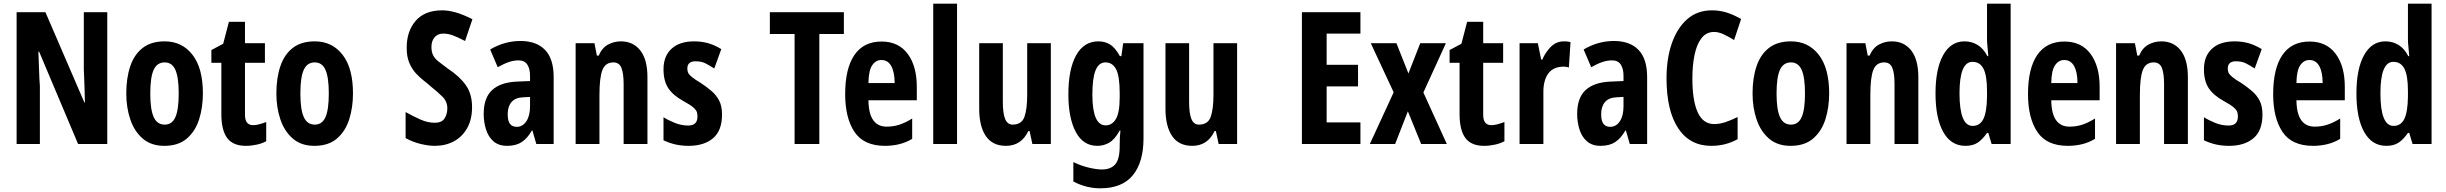

<svg xmlns="http://www.w3.org/2000/svg" viewBox="-20 -780 13251 1040"><path d="M561 0H403L192 -500H188Q191 -431 192 -391Q193 -351 196 -315V0H70V-714H226L437 -225H440Q439 -271 438 -301.5Q437 -332 436 -355.5Q435 -379 434 -405V-714H561Z M1079 -274Q1079 -198 1058.5 -133.5Q1038 -69 992 -29.5Q946 10 870 10Q799 10 753.5 -29Q708 -68 686 -132.5Q664 -197 664 -274Q664 -357 685.5 -421Q707 -485 753 -520.5Q799 -556 872 -556Q966 -556 1022.5 -483.5Q1079 -411 1079 -274ZM794 -273Q794 -187 812.5 -146Q831 -105 872 -105Q912 -105 930 -145.5Q948 -186 948 -274Q948 -361 930 -401.5Q912 -442 872 -442Q831 -442 812.5 -402Q794 -362 794 -273Z M1351 -102Q1366 -102 1383 -106.5Q1400 -111 1422 -119V-15Q1400 -3 1370.5 3.5Q1341 10 1312 10Q1242 10 1210.5 -32.5Q1179 -75 1179 -162V-440H1125V-509L1189 -543L1220 -662H1307V-546H1415V-440H1307V-158Q1307 -102 1351 -102Z M1892 -274Q1892 -198 1871.5 -133.5Q1851 -69 1805 -29.5Q1759 10 1683 10Q1612 10 1566.5 -29Q1521 -68 1499 -132.5Q1477 -197 1477 -274Q1477 -357 1498.5 -421Q1520 -485 1566 -520.5Q1612 -556 1685 -556Q1779 -556 1835.5 -483.5Q1892 -411 1892 -274ZM1607 -273Q1607 -187 1625.5 -146Q1644 -105 1685 -105Q1725 -105 1743 -145.5Q1761 -186 1761 -274Q1761 -361 1743 -401.5Q1725 -442 1685 -442Q1644 -442 1625.5 -402Q1607 -362 1607 -273Z M2537 -200Q2537 -133 2510.5 -86Q2484 -39 2438.5 -14.5Q2393 10 2335 10Q2302 10 2259.5 0Q2217 -10 2177 -32V-173Q2218 -150 2257.5 -132.5Q2297 -115 2335 -115Q2373 -115 2388 -138.5Q2403 -162 2403 -193Q2403 -230 2377 -256Q2351 -282 2313 -312Q2298 -326 2276.5 -342.5Q2255 -359 2233.5 -382Q2212 -405 2197.5 -438.5Q2183 -472 2183 -519Q2182 -609 2231 -666.5Q2280 -724 2375 -724Q2409 -724 2448 -713Q2487 -702 2539 -676L2499 -558Q2457 -580 2431.5 -589Q2406 -598 2380 -598Q2351 -598 2334 -578Q2317 -558 2317 -526Q2317 -499 2326 -481Q2335 -463 2355 -447Q2375 -431 2405 -409Q2469 -367 2503 -319Q2537 -271 2537 -200Z M2799 -558Q2886 -558 2932.5 -509.5Q2979 -461 2979 -363V0H2885L2864 -73H2861Q2837 -31 2806 -10.5Q2775 10 2727 10Q2681 10 2653 -14.5Q2625 -39 2612.5 -79Q2600 -119 2600 -163Q2600 -250 2645.5 -292Q2691 -334 2779 -338L2851 -341V-370Q2851 -408 2836 -430.5Q2821 -453 2789 -453Q2763 -453 2736.5 -444Q2710 -435 2676 -416L2635 -512Q2713 -558 2799 -558ZM2813 -253Q2771 -251 2750.5 -227Q2730 -203 2730 -161Q2730 -125 2742.5 -109Q2755 -93 2779 -93Q2811 -93 2831 -123Q2851 -153 2851 -204V-255Z M3343 -556Q3410 -556 3448.5 -506.5Q3487 -457 3487 -362V0H3358V-325Q3358 -383 3346 -412.5Q3334 -442 3302 -442Q3260 -442 3243.5 -402Q3227 -362 3227 -264V0H3098V-546H3200L3213 -479H3223Q3241 -521 3273.5 -538.5Q3306 -556 3343 -556Z M3891 -160Q3891 -72 3842 -31Q3793 10 3710 10Q3672 10 3639 2.5Q3606 -5 3574 -20V-145Q3601 -128 3636 -114Q3671 -100 3708 -100Q3758 -100 3758 -149Q3758 -161 3755 -172Q3752 -183 3736 -197.5Q3720 -212 3681 -233Q3625 -264 3599.5 -303Q3574 -342 3574 -405Q3574 -476 3617.5 -516Q3661 -556 3740 -556Q3779 -556 3814 -546.5Q3849 -537 3887 -514L3849 -409Q3824 -425 3802 -436.5Q3780 -448 3747 -448Q3703 -448 3703 -408Q3703 -396 3707.5 -386Q3712 -376 3727.5 -363Q3743 -350 3777 -330Q3807 -310 3833.5 -287.5Q3860 -265 3875.5 -235Q3891 -205 3891 -160Z M4418 0H4284V-596H4150V-714H4551V-596H4418Z M4755 -555Q4847 -555 4896.5 -488.5Q4946 -422 4946 -310V-237H4684Q4685 -164 4710 -129Q4735 -94 4783 -94Q4819 -94 4851.5 -104.5Q4884 -115 4921 -138V-28Q4888 -8 4851 1Q4814 10 4774 10Q4659 10 4608.5 -65.5Q4558 -141 4558 -270Q4558 -409 4608 -482Q4658 -555 4755 -555ZM4754 -455Q4724 -455 4704.5 -426.5Q4685 -398 4684 -330H4826Q4826 -388 4808 -421.5Q4790 -455 4754 -455Z M5164 0H5035V-760H5164Z M5672 -546V0H5572L5557 -70H5550Q5512 10 5429 10Q5356 10 5320 -43Q5284 -96 5284 -191V-546H5412V-228Q5412 -166 5424.5 -135.5Q5437 -105 5465 -105Q5514 -105 5529 -147Q5544 -189 5544 -268V-546Z M5930 -556Q5964 -556 5992 -539.5Q6020 -523 6046 -476H6054L6064 -546H6174V-31Q6174 99 6116 169.5Q6058 240 5940 240Q5863 240 5794 203V98Q5838 119 5879.5 128.5Q5921 138 5949 138Q5996 138 6020.5 110.5Q6045 83 6045 12V5Q6045 -15 6046 -35.5Q6047 -56 6049 -73H6045Q6018 -24 5988 -7Q5958 10 5924 10Q5847 10 5807 -65.5Q5767 -141 5767 -269Q5767 -405 5809 -480.5Q5851 -556 5930 -556ZM5968 -442Q5932 -442 5914.5 -399.5Q5897 -357 5897 -268Q5897 -101 5969 -101Q6004 -101 6024.5 -135.5Q6045 -170 6045 -253V-276Q6045 -368 6025.5 -405Q6006 -442 5968 -442Z M6681 -546V0H6581L6566 -70H6559Q6521 10 6438 10Q6365 10 6329 -43Q6293 -96 6293 -191V-546H6421V-228Q6421 -166 6433.5 -135.5Q6446 -105 6474 -105Q6523 -105 6538 -147Q6553 -189 6553 -268V-546Z M7349 0H7032V-714H7349V-598H7166V-429H7336V-312H7166V-117H7349Z M7529 -280 7405 -546H7544L7609 -382L7673 -546H7812L7690 -279L7817 0H7678L7606 -177L7537 0H7400Z M8058 -102Q8073 -102 8090 -106.5Q8107 -111 8129 -119V-15Q8107 -3 8077.5 3.5Q8048 10 8019 10Q7949 10 7917.5 -32.5Q7886 -75 7886 -162V-440H7832V-509L7896 -543L7927 -662H8014V-546H8122V-440H8014V-158Q8014 -102 8058 -102Z M8452 -556Q8458 -556 8466.5 -555.5Q8475 -555 8487 -552L8478 -414Q8472 -417 8462.5 -418Q8453 -419 8451 -419Q8393 -419 8366 -381Q8339 -343 8340 -279V0H8211V-546H8310L8328 -457H8334Q8350 -495 8379.5 -525.5Q8409 -556 8452 -556Z M8722 -558Q8809 -558 8855.5 -509.5Q8902 -461 8902 -363V0H8808L8787 -73H8784Q8760 -31 8729 -10.5Q8698 10 8650 10Q8604 10 8576 -14.5Q8548 -39 8535.5 -79Q8523 -119 8523 -163Q8523 -250 8568.5 -292Q8614 -334 8702 -338L8774 -341V-370Q8774 -408 8759 -430.5Q8744 -453 8712 -453Q8686 -453 8659.5 -444Q8633 -435 8599 -416L8558 -512Q8636 -558 8722 -558ZM8736 -253Q8694 -251 8673.5 -227Q8653 -203 8653 -161Q8653 -125 8665.5 -109Q8678 -93 8702 -93Q8734 -93 8754 -123Q8774 -153 8774 -204V-255Z M9265 -607Q9223 -607 9197 -574Q9171 -541 9159 -484Q9147 -427 9147 -355Q9147 -235 9176 -171.5Q9205 -108 9265 -108Q9295 -108 9325 -118Q9355 -128 9392 -146V-26Q9327 10 9249 10Q9133 10 9070 -85.5Q9007 -181 9007 -356Q9007 -463 9036 -546Q9065 -629 9119.5 -676.5Q9174 -724 9253 -724Q9296 -724 9334.5 -711.5Q9373 -699 9411 -677L9373 -563Q9343 -582 9315.5 -594.5Q9288 -607 9265 -607Z M9888 -274Q9888 -198 9867.5 -133.5Q9847 -69 9801 -29.5Q9755 10 9679 10Q9608 10 9562.5 -29Q9517 -68 9495 -132.5Q9473 -197 9473 -274Q9473 -357 9494.5 -421Q9516 -485 9562 -520.5Q9608 -556 9681 -556Q9775 -556 9831.5 -483.5Q9888 -411 9888 -274ZM9603 -273Q9603 -187 9621.5 -146Q9640 -105 9681 -105Q9721 -105 9739 -145.5Q9757 -186 9757 -274Q9757 -361 9739 -401.5Q9721 -442 9681 -442Q9640 -442 9621.5 -402Q9603 -362 9603 -273Z M10227 -556Q10294 -556 10332.5 -506.5Q10371 -457 10371 -362V0H10242V-325Q10242 -383 10230 -412.5Q10218 -442 10186 -442Q10144 -442 10127.5 -402Q10111 -362 10111 -264V0H9982V-546H10084L10097 -479H10107Q10125 -521 10157.5 -538.5Q10190 -556 10227 -556Z M10626 10Q10548 10 10506 -65Q10464 -140 10464 -274Q10464 -407 10505.5 -481.5Q10547 -556 10621 -556Q10660 -556 10692 -536.5Q10724 -517 10745 -476H10750Q10748 -506 10745.5 -527Q10743 -548 10743 -569V-760H10871V0H10768L10750 -60H10743Q10718 -24 10692 -7Q10666 10 10626 10ZM10665 -98Q10705 -98 10723.5 -136Q10742 -174 10743 -256V-288Q10743 -370 10724 -407.5Q10705 -445 10664 -445Q10594 -445 10594 -275Q10594 -98 10665 -98Z M11162 -555Q11254 -555 11303.5 -488.5Q11353 -422 11353 -310V-237H11091Q11092 -164 11117 -129Q11142 -94 11190 -94Q11226 -94 11258.5 -104.5Q11291 -115 11328 -138V-28Q11295 -8 11258 1Q11221 10 11181 10Q11066 10 11015.5 -65.5Q10965 -141 10965 -270Q10965 -409 11015 -482Q11065 -555 11162 -555ZM11161 -455Q11131 -455 11111.5 -426.5Q11092 -398 11091 -330H11233Q11233 -388 11215 -421.5Q11197 -455 11161 -455Z M11687 -556Q11754 -556 11792.5 -506.5Q11831 -457 11831 -362V0H11702V-325Q11702 -383 11690 -412.5Q11678 -442 11646 -442Q11604 -442 11587.5 -402Q11571 -362 11571 -264V0H11442V-546H11544L11557 -479H11567Q11585 -521 11617.5 -538.5Q11650 -556 11687 -556Z M12235 -160Q12235 -72 12186 -31Q12137 10 12054 10Q12016 10 11983 2.5Q11950 -5 11918 -20V-145Q11945 -128 11980 -114Q12015 -100 12052 -100Q12102 -100 12102 -149Q12102 -161 12099 -172Q12096 -183 12080 -197.5Q12064 -212 12025 -233Q11969 -264 11943.5 -303Q11918 -342 11918 -405Q11918 -476 11961.5 -516Q12005 -556 12084 -556Q12123 -556 12158 -546.5Q12193 -537 12231 -514L12193 -409Q12168 -425 12146 -436.5Q12124 -448 12091 -448Q12047 -448 12047 -408Q12047 -396 12051.5 -386Q12056 -376 12071.5 -363Q12087 -350 12121 -330Q12151 -310 12177.5 -287.5Q12204 -265 12219.5 -235Q12235 -205 12235 -160Z M12490 -555Q12582 -555 12631.5 -488.5Q12681 -422 12681 -310V-237H12419Q12420 -164 12445 -129Q12470 -94 12518 -94Q12554 -94 12586.5 -104.5Q12619 -115 12656 -138V-28Q12623 -8 12586 1Q12549 10 12509 10Q12394 10 12343.5 -65.5Q12293 -141 12293 -270Q12293 -409 12343 -482Q12393 -555 12490 -555ZM12489 -455Q12459 -455 12439.5 -426.5Q12420 -398 12419 -330H12561Q12561 -388 12543 -421.5Q12525 -455 12489 -455Z M12906 10Q12828 10 12786 -65Q12744 -140 12744 -274Q12744 -407 12785.5 -481.5Q12827 -556 12901 -556Q12940 -556 12972 -536.5Q13004 -517 13025 -476H13030Q13028 -506 13025.5 -527Q13023 -548 13023 -569V-760H13151V0H13048L13030 -60H13023Q12998 -24 12972 -7Q12946 10 12906 10ZM12945 -98Q12985 -98 13003.5 -136Q13022 -174 13023 -256V-288Q13023 -370 13004 -407.5Q12985 -445 12944 -445Q12874 -445 12874 -275Q12874 -98 12945 -98Z"/></svg>

Font: Noto Sans Telugu ExtraCondensed
Style: Bold
Weight: 700
Width: 2
Designer: Jelle Bosma - Monotype Design Team
Foundry: Monotype Imaging Inc.
Version: Version 2.005; ttfautohint (v1.8.4.7-5d5b)